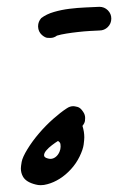

<svg xmlns="http://www.w3.org/2000/svg" viewBox="-20 -543 411 566"><path d="M272.9 -453.1Q261.7 -452.6 244.9 -451.7Q228 -450.7 210.4 -448.7Q192.9 -446.8 176 -444.1Q159.2 -441.4 147.9 -438Q139.2 -431.2 128.4 -431.2Q127.4 -431.2 120.4 -431.4Q113.3 -431.6 103.5 -439.9Q92.8 -449.7 92.3 -464.4V-465.8Q92.3 -479 101.6 -489.7Q117.2 -501.5 139.2 -507.8Q161.1 -514.2 184.8 -517.1Q208.5 -520 231.4 -521Q254.4 -522 272.9 -522.9Q287.6 -522.9 297.9 -512.7Q308.1 -502.4 308.1 -488.3Q308.1 -473.6 297.9 -463.4Q287.6 -453.1 272.9 -453.1ZM223.1 -171.9Q228.5 -154.8 228.5 -138.2Q228.5 -131.3 226.6 -116.7Q224.6 -102.1 214.6 -81.5Q204.6 -61 189.2 -44.2Q173.8 -27.3 156 -16.1Q138.2 -4.9 119.6 0Q109.4 2.9 100.1 2.9Q92.3 2.9 85.4 1Q57.1 -5.9 47.9 -22Q41.5 -33.2 41.5 -46.4Q41.5 -52.2 43.9 -65.9Q46.4 -79.6 61 -103.5Q75.7 -127.4 95.2 -150.1Q114.7 -172.9 136.7 -192.4Q158.7 -211.9 176.8 -223.6Q186 -230 196.3 -230Q199.7 -230 208.5 -227.8Q217.3 -225.6 225.1 -213.4Q231 -205.1 231 -195.3Q231 -193.8 230.5 -187.3Q230 -180.7 223.1 -171.9ZM150.9 -127.4Q143.1 -122.6 133.1 -115Q123 -107.4 116.5 -99.6Q109.9 -91.8 109.9 -85.4V-85Q109.9 -78.6 121.6 -75.7Q125.5 -74.7 128.9 -74.7Q136.7 -74.7 143.8 -80.1Q150.9 -85.4 155.3 -95.2Q158.7 -103 158.7 -110.8Q158.7 -112.3 158.2 -117.9Q157.7 -123.5 150.9 -127.4Z"/></svg>

Font: DimaLatifi
Style: regular
Weight: 400
Designer: R.Balvardi
Foundry: Dima Software Group
Version: Version 1.00;January 29, 2019;FontCreator 11.5.0.2427 64-bit